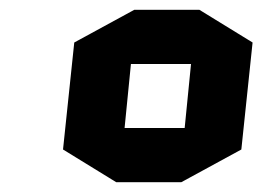

<svg xmlns="http://www.w3.org/2000/svg" viewBox="-20 -730 537 393"><path d="M474 -424 351 -357H218L109 -424L132 -643L255 -710H388L497 -643ZM248 -599 235 -468H358L371 -599Z"/></svg>

Font: Quantico
Style: Bold Italic
Weight: 700
Italic angle: -12°
Designer: Matt Desmond
Foundry: MADtype
Version: Version 2.002